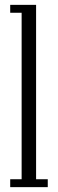

<svg xmlns="http://www.w3.org/2000/svg" viewBox="-20 -770 238 790"><path d="M22 0V-32.5H69V-717.5H22V-750H128.5V-32.5H176.5V0Z"/></svg>

Font: Imbue 10pt Light
Style: Regular
Weight: 300
Designer: Tyler Finck
Foundry: Etcetera Type Company
Version: Version 1.102; ttfautohint (v1.8.3)